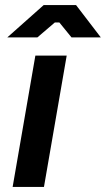

<svg xmlns="http://www.w3.org/2000/svg" viewBox="-20 -740 419 760"><path d="M30 0H154L244 -520H120ZM379 -592 281 -720H153L9 -592H128L197 -651H215L263 -592Z"/></svg>

Font: Fixel Display SemiBold
Style: Italic
Weight: 600
Italic angle: -10°
Designer: AlfaBravo + MacPaw
Foundry: Kyrylo Tkachov, Marchela Mozhyna, Serhii Makarenko, Maria Weinstein, Zakhar Kryvoshyya
Version: Version 1.210;Glyphs 3.2 (3217)